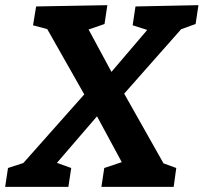

<svg xmlns="http://www.w3.org/2000/svg" viewBox="-40 -724 789 744"><path d="M-20 0 -9 -73 74 -100 28 -67 297 -370 294 -345 133 -629 159 -607 88 -626 100 -699 376 -704 365 -631 287 -604 295 -625 404 -423 377 -428 545 -625 549 -602 474 -626 485 -699 729 -704 718 -631 635 -601 678 -629 427 -345 430 -381 606 -69 569 -100 643 -73 633 0H353L364 -73L445 -100L443 -75L322 -299H358L160 -69L158 -101L236 -73L225 0Z"/></svg>

Font: Bitter Thin
Style: Bold Italic
Weight: 700
Italic angle: -9°
Version: Version 3.021